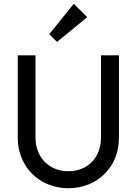

<svg xmlns="http://www.w3.org/2000/svg" viewBox="-20 -987 723 1017"><path d="M342 10C496 10 610 -103 610 -256V-694H515V-258C515 -150 442 -80 342 -80C243 -80 168 -150 168 -259V-694H74V-257C74 -104 189 10 342 10ZM241 -806 282 -765 442 -896 371 -967Z"/></svg>

Font: MV Cash
Style: Regular
Weight: 400
Designer: Rodrigo Fuenzalida
Foundry: fragTYPE
Version: Version 1.100;Glyphs 3.1.2 (3151)